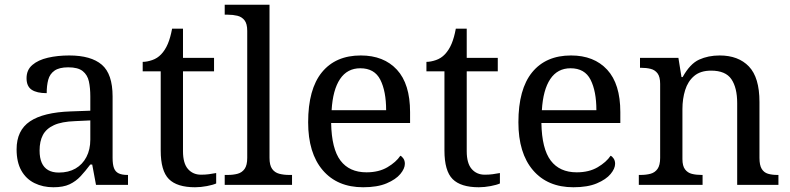

<svg xmlns="http://www.w3.org/2000/svg" viewBox="-20 -780 3332 810"><path d="M205 10Q161 10 125.5 -7.5Q90 -25 70 -60.5Q50 -96 50 -150Q50 -230 106.5 -268Q163 -306 278 -310L361 -313V-373Q361 -409 355 -436.5Q349 -464 329 -480Q309 -496 268 -496Q230 -496 210 -482Q190 -468 183.5 -443.5Q177 -419 177 -387Q135 -387 113.5 -401.5Q92 -416 92 -450Q92 -485 116.5 -506Q141 -527 182 -536.5Q223 -546 272 -546Q364 -546 409.5 -507Q455 -468 455 -373V-114Q455 -86 461 -70.5Q467 -55 481 -48.5Q495 -42 517 -42H520V0H385L369 -86H361Q340 -58 320 -36.5Q300 -15 273.5 -2.5Q247 10 205 10ZM228 -52Q269 -52 298.5 -69Q328 -86 344.5 -117.5Q361 -149 361 -191V-272L297 -269Q240 -267 207.5 -252Q175 -237 161 -210.5Q147 -184 147 -145Q147 -114 156 -93.5Q165 -73 183 -62.5Q201 -52 228 -52Z M803 10Q727 10 692.5 -24.5Q658 -59 658 -145V-479H582V-519Q600 -519 622 -526.5Q644 -534 660 -551Q677 -569 688 -595Q699 -621 706 -659H752V-536H883V-479H752V-142Q752 -91 773 -67Q794 -43 828 -43Q846 -43 861 -45Q876 -47 892 -50V-6Q879 0 853 5Q827 10 803 10Z M928 0V-42H941Q964 -42 982.5 -47Q1001 -52 1012 -67.5Q1023 -83 1023 -114V-650Q1023 -680 1011.5 -694.5Q1000 -709 981.5 -713.5Q963 -718 941 -718H928V-760H1117V-114Q1117 -83 1128 -67.5Q1139 -52 1158 -47Q1177 -42 1199 -42H1212V0Z M1512 10Q1403 10 1341.5 -62Q1280 -134 1280 -264Q1280 -404 1338 -475Q1396 -546 1502 -546Q1599 -546 1654.5 -486Q1710 -426 1710 -307V-261H1377Q1379 -152 1416.5 -102.5Q1454 -53 1526 -53Q1578 -53 1614.5 -74.5Q1651 -96 1669 -123Q1676 -120 1682 -111Q1688 -102 1688 -89Q1688 -69 1669 -46Q1650 -23 1611 -6.5Q1572 10 1512 10ZM1609 -315Q1609 -395 1584.5 -443.5Q1560 -492 1500 -492Q1445 -492 1414.5 -446.5Q1384 -401 1379 -315Z M2000 10Q1924 10 1889.5 -24.5Q1855 -59 1855 -145V-479H1779V-519Q1797 -519 1819 -526.5Q1841 -534 1857 -551Q1874 -569 1885 -595Q1896 -621 1903 -659H1949V-536H2080V-479H1949V-142Q1949 -91 1970 -67Q1991 -43 2025 -43Q2043 -43 2058 -45Q2073 -47 2089 -50V-6Q2076 0 2050 5Q2024 10 2000 10Z M2399 10Q2290 10 2228.5 -62Q2167 -134 2167 -264Q2167 -404 2225 -475Q2283 -546 2389 -546Q2486 -546 2541.5 -486Q2597 -426 2597 -307V-261H2264Q2266 -152 2303.5 -102.5Q2341 -53 2413 -53Q2465 -53 2501.5 -74.5Q2538 -96 2556 -123Q2563 -120 2569 -111Q2575 -102 2575 -89Q2575 -69 2556 -46Q2537 -23 2498 -6.5Q2459 10 2399 10ZM2496 -315Q2496 -395 2471.5 -443.5Q2447 -492 2387 -492Q2332 -492 2301.5 -446.5Q2271 -401 2266 -315Z M2675 0V-42H2683Q2706 -42 2724.5 -47Q2743 -52 2754 -67.5Q2765 -83 2765 -114V-426Q2765 -456 2754 -470.5Q2743 -485 2725 -489.5Q2707 -494 2685 -494H2680V-536H2842L2855 -455H2860Q2891 -511 2929.5 -528.5Q2968 -546 3016 -546Q3095 -546 3139.5 -499.5Q3184 -453 3184 -350V-114Q3184 -83 3193.5 -67.5Q3203 -52 3220 -47Q3237 -42 3259 -42H3264V0H3090V-345Q3090 -410 3065.5 -446Q3041 -482 2980 -482Q2935 -482 2908.5 -459.5Q2882 -437 2870.5 -400Q2859 -363 2859 -320V-109Q2859 -80 2870 -65.5Q2881 -51 2899 -46.5Q2917 -42 2939 -42H2944V0Z"/></svg>

Font: Noto Serif Gurmukhi
Style: Regular
Weight: 400
Designer: Vaibhav Singh and the Monotype Design Team
Foundry: Monotype Imaging Inc.
Version: Version 2.003